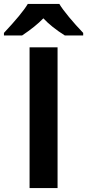

<svg xmlns="http://www.w3.org/2000/svg" viewBox="-65 -954 442 974"><path d="M-45 -774H47C92 -804 128 -833 155 -861C182 -832 218 -803 264 -774H357V-787C308 -838 255 -901 236 -934H76C55 -899 14 -850 -45 -787ZM85 0H227V-714H85Z"/></svg>

Font: Kathrein 75 Bold
Style: Regular
Weight: 700
Designer: Lazydogs Typefoundry, based on Open Sans by Ascender Corporation
Foundry: Lazydogs Typefoundry
Version: Version 1.003;PS 001.003;hotconv 1.0.88;makeotf.lib2.5.64775